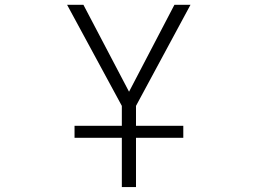

<svg xmlns="http://www.w3.org/2000/svg" viewBox="-20 -542 1040 781"><path d="M283.2 18.6V-30.3H475.6V-111.3L252.9 -522.5H319.3L504.9 -168.9L689.5 -522.5H754.9L533.2 -111.3V-30.3H725.6V18.6H533.2V218.8H475.6V18.6Z"/></svg>

Font: GenEi Gothic M Light
Style: Regular
Weight: 300
Designer: o_tamon (Modified); [Source Han Sans]
Ryoko NISHIZUKA  (kana & ideographs); Paul D. Hunt (Latin, Greek & Cyrillic); Wenl
Version: Version 1.1a;Original Version 1.004